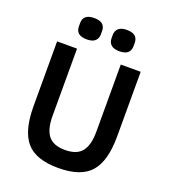

<svg xmlns="http://www.w3.org/2000/svg" viewBox="-162 -1022 1013 1150"><g transform="rotate(20 344.5 -447.0)"><path d="M240.2 -770Q169.9 -770 169.9 -828.1V-848.1Q169.9 -905.8 240.2 -905.8Q310.1 -905.8 310.1 -848.1V-828.1Q310.1 -801.3 293.2 -785.6Q276.4 -770 240.2 -770ZM448.2 -770Q412.1 -770 395 -785.6Q377.9 -801.3 377.9 -828.1V-848.1Q377.9 -874.5 395 -890.1Q412.1 -905.8 448.2 -905.8Q518.1 -905.8 518.1 -848.1V-828.1Q518.1 -770 448.2 -770ZM342.8 12.2Q199.2 12.2 138.7 -58.6Q78.1 -129.4 78.1 -286.1V-698.2H205.1V-269Q205.1 -184.6 237.5 -143.8Q270 -103 344.2 -103Q418.9 -103 451.4 -143.8Q483.9 -184.6 483.9 -269V-698.2H610.8V-286.1Q610.8 -129.9 549.1 -58.8Q487.3 12.2 342.8 12.2Z"/></g></svg>

Font: Anuphan SemiBold
Style: Bold
Weight: 600
Designer: Mike Abbink, Paul van der Laan, Pieter van Rosmalen, Mint Tantisuwanna
Foundry: Bold Monday; Cadson Demak
Version: Version 3.002;hotconv 1.0.109;makeotfexe 2.5.65596